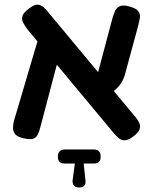

<svg xmlns="http://www.w3.org/2000/svg" viewBox="-20 -604 681 849"><path d="M570 -1Q547 16 532 16.5Q517 17 506.5 8Q496 -1 485 -13L103 -472Q91 -488 83 -502.5Q75 -517 79 -532.5Q83 -548 108 -566Q131 -584 146 -583.5Q161 -583 173.5 -571.5Q186 -560 199 -543L581 -84Q591 -72 596.5 -59Q602 -46 597 -32Q592 -18 570 -1ZM83 7Q56 1 46.5 -11.5Q37 -24 37.5 -40Q38 -56 43 -74L153 -446L253 -400L159 -44Q154 -23 147 -9Q140 5 126 9.5Q112 14 83 7ZM444 -169 397 -222 478 -526Q483 -544 490 -558Q497 -572 512.5 -577.5Q528 -583 557 -574Q584 -566 592.5 -553Q601 -540 598.5 -524.5Q596 -509 591 -490L531 -269Q524 -248 513 -232.5Q502 -217 485.5 -203Q469 -189 444 -169ZM329 225Q314 225 307 216.5Q300 208 301 194L311 119H265Q236 119 236 90V86Q236 73 244 65Q252 57 265 57H396Q410 57 417.5 65Q425 73 425 86V90Q425 119 396 119H350L358 195Q360 208 353 216.5Q346 225 332 225Z"/></svg>

Font: Fredoka Medium
Style: Regular
Weight: 500
Designer: Ben Nathan
Foundry: Milena B. Brandão, Ben Nathan
Version: Version 2.001